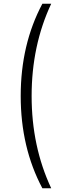

<svg xmlns="http://www.w3.org/2000/svg" viewBox="-20 -800 322 1020"><path d="M205 -780H252Q148 -558 148 -290Q148 -22 252 200H205Q90 -16 90 -290Q90 -564 205 -780Z"/></svg>

Font: Renner* Light
Style: Light
Weight: 300
Version: Version 003.000 ; ttfautohint (v0.97) -l 8 -r 50 -G 200 -x 1